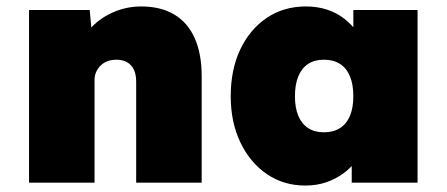

<svg xmlns="http://www.w3.org/2000/svg" viewBox="-20 -566 1384 595"><path d="M70 0V-535H258L268 -427L225 -415Q236 -453 264.5 -482.5Q293 -512 333 -529Q373 -546 418 -546Q478 -546 520 -521Q562 -496 583.5 -447.5Q605 -399 605 -330V0H402V-313Q402 -335 395 -350Q388 -365 374 -373Q360 -381 341 -381Q326 -381 313.5 -376.5Q301 -372 292 -363Q283 -354 278 -343Q273 -332 273 -318V0H172Q134 0 108.5 0Q83 0 70 0Z M926 9Q859 9 807 -26.5Q755 -62 725 -124.5Q695 -187 695 -268Q695 -350 724.5 -412.5Q754 -475 806.5 -510.5Q859 -546 928 -546Q964 -546 994 -536Q1024 -526 1047 -508Q1070 -490 1087 -466.5Q1104 -443 1116 -416L1075 -417V-535H1274V0H1070V-131L1115 -127Q1105 -98 1087.5 -73Q1070 -48 1046 -30Q1022 -12 992 -1.5Q962 9 926 9ZM984 -156Q1013 -156 1033.5 -169Q1054 -182 1064.5 -207Q1075 -232 1075 -268Q1075 -304 1064.5 -329.5Q1054 -355 1033.5 -368Q1013 -381 984 -381Q955 -381 935 -368Q915 -355 904.5 -329.5Q894 -304 894 -268Q894 -232 904.5 -207Q915 -182 935 -169Q955 -156 984 -156Z"/></svg>

Font: Lexend Deca Black
Style: Regular
Weight: 900
Designer: Bonnie Shaver-Troup, Thomas Jockin
Foundry: Lexend
Version: Version 1.007